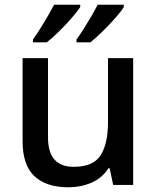

<svg xmlns="http://www.w3.org/2000/svg" viewBox="-20 -786 667 816"><path d="M546 -539V0H461L446 -71H441Q414 -29 368.5 -9.5Q323 10 271 10Q177 10 126.5 -37Q76 -84 76 -186V-539H184V-202Q184 -77 293 -77Q376 -77 407.5 -126Q439 -175 439 -267V-539ZM506 -756Q496 -739 470.5 -710Q445 -681 416 -652.5Q387 -624 364 -606H305V-618Q319 -637 335.5 -663Q352 -689 368 -716.5Q384 -744 395 -766H506ZM321 -756Q310 -739 285 -710Q260 -681 231 -652.5Q202 -624 179 -606H120V-618Q141 -647 166.5 -689.5Q192 -732 210 -766H321Z"/></svg>

Font: Noto Sans Myanmar UI Medium
Style: Regular
Weight: 500
Designer: Monotype Design Team
Foundry: Monotype Imaging Inc.
Version: Version 2.103; ttfautohint (v1.8.4.7-5d5b)